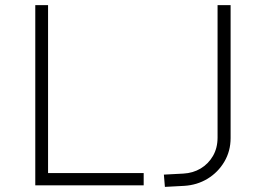

<svg xmlns="http://www.w3.org/2000/svg" viewBox="-20 -725 1039 751"><path d="M118 0V-705H168V-48H542V0ZM625 6 621 -42 697 -46Q735 -48 765 -66Q795 -84 813 -115Q831 -146 831 -187V-705H882V-185Q882 -134 857.5 -92.5Q833 -51 792 -26Q751 -1 700 2Z"/></svg>

Font: Nunito Sans 7pt ExtraLight
Style: Regular
Weight: 250
Designer: Vernon Adams
Foundry: Vernon Adams
Version: Version 3.101;gftools[0.9.27]